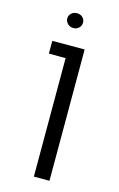

<svg xmlns="http://www.w3.org/2000/svg" viewBox="-112 -759 502 807"><g transform="rotate(15 139.5 -355.0)"><path d="M121.6 0V-515.6H48.8V-571.3H189.5V0ZM119.6 -646Q105 -646 95 -656Q85 -666 85 -678.2Q85 -691.9 95 -701.2Q105 -710.4 119.6 -710.4Q134.3 -710.4 144 -701.2Q153.8 -691.9 153.8 -678.2Q153.8 -664.6 144 -655.3Q134.3 -646 119.6 -646Z"/></g></svg>

Font: Heebo Light
Style: Regular
Weight: 300
Designer: Oded Ezer
Foundry: Ezer Type House
Version: Version 3.100